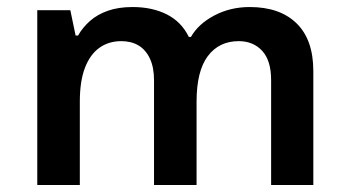

<svg xmlns="http://www.w3.org/2000/svg" viewBox="-20 -526 993 546"><path d="M690 -506Q776 -506 823.5 -459.5Q871 -413 871 -324V0H751V-298Q751 -354 725.5 -381.5Q700 -409 659 -409Q603 -409 571 -366.5Q539 -324 539 -237V0H418V-298Q418 -335 406 -360Q394 -385 373.5 -397Q353 -409 325 -409Q289 -409 262.5 -390Q236 -371 221.5 -333Q207 -295 207 -237V0H86V-497H180L195 -425H202Q215 -448 236 -466.5Q257 -485 287 -495.5Q317 -506 357 -506Q413 -506 454.5 -485Q496 -464 517 -421H523Q544 -458 589.5 -482Q635 -506 690 -506Z"/></svg>

Font: Noto Sans Armenian SemiBold
Style: Regular
Weight: 600
Designer: Monotype Design Team
Foundry: Monotype Imaging Inc.
Version: Version 2.007